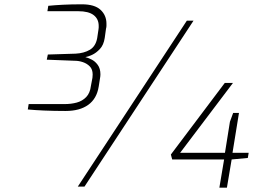

<svg xmlns="http://www.w3.org/2000/svg" viewBox="-20 -866 1186 891"><path d="M341 0 847 -770H878L372 0ZM998 5 1020 -126H779L773 -149L1023 -481H1061L816 -157H1024L1047 -301L1062 -342H1089L1059 -157H1134L1130 -133L1055 -126L1033 5ZM284 -351Q231 -351 185.5 -353Q140 -355 109 -358L113 -383H280Q310 -383 336 -390Q362 -397 380 -415.5Q398 -434 402 -468L409 -505Q409 -509 409.5 -512.5Q410 -516 410 -520Q410 -544 397 -557.5Q384 -571 365 -577.5Q346 -584 327 -584L197 -589L202 -613L331 -617Q370 -619 397 -635Q424 -651 431 -689L437 -729Q438 -734 438 -738Q438 -742 438 -746Q438 -778 414.5 -796Q391 -814 343 -814H200L204 -839Q233 -842 272 -844Q311 -846 360 -846Q419 -846 446.5 -820.5Q474 -795 474 -756Q474 -751 474 -745.5Q474 -740 472 -733L466 -690Q461 -657 443.5 -638.5Q426 -620 407.5 -611.5Q389 -603 376 -601Q388 -598 404.5 -590Q421 -582 433.5 -565Q446 -548 446 -521Q446 -517 445.5 -512Q445 -507 444 -502L438 -464Q429 -408 389.5 -379.5Q350 -351 284 -351Z"/></svg>

Font: Exo Thin ExtraLight
Style: Italic
Weight: 250
Italic angle: -9°
Version: Version 2.000